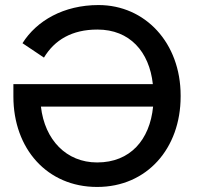

<svg xmlns="http://www.w3.org/2000/svg" viewBox="-20 -730 778 760"><path d="M33 -397V-348C33 -141 167 10 364 10H365C561 10 695 -142 695 -348V-352C695 -560 555 -710 370 -710C232 -710 125 -648 69 -559L154 -502C196 -572 265 -613 365 -613H366C493 -613 571 -526 585 -397ZM586 -308C573 -176 495 -87 365 -87H364C243 -87 157 -176 142 -308Z"/></svg>

Font: Fixel Display Medium
Style: Regular
Weight: 500
Designer: AlfaBravo + MacPaw
Foundry: Kyrylo Tkachov, Marchela Mozhyna, Serhii Makarenko, Maria Weinstein, Zakhar Kryvoshyya
Version: Version 1.211